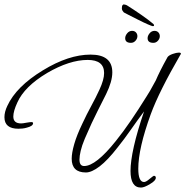

<svg xmlns="http://www.w3.org/2000/svg" viewBox="-36 -768 835 865"><path d="M653 -650Q649 -650 629.5 -658.5Q610 -667 586.5 -679Q563 -691 544 -700.5Q525 -710 522 -712Q520 -714 516.5 -719Q513 -724 513 -730Q513 -741 516 -744.5Q519 -748 521 -748Q523 -748 528 -747Q533 -746 539 -742Q566 -725 600 -701.5Q634 -678 655 -660Q658 -657 658 -654Q658 -650 653 -650ZM599 77Q552 77 552 2Q552 -41 567 -108Q582 -175 613 -266Q583 -226 553 -183Q523 -140 494 -104Q449 -46 413 -18.5Q377 9 351 9Q287 9 287 -53Q287 -79 298.5 -119Q310 -159 335 -211Q355 -254 375.5 -291.5Q396 -329 412 -364Q433 -409 433 -439Q433 -498 359 -498Q277 -498 176 -439Q74 -378 42 -306Q24 -267 24 -243Q24 -212 59 -212Q67 -212 82 -215Q99 -218 105 -218Q113 -218 113 -213Q113 -200 85 -193Q75 -190 65 -189Q55 -188 47 -188Q-16 -188 -16 -240Q-16 -264 -3 -291Q37 -378 157 -451Q273 -522 372 -522Q470 -522 470 -442Q470 -401 442 -344Q427 -313 403 -266.5Q379 -220 346 -143Q333 -112 327.5 -88.5Q322 -65 322 -49Q322 -20 343 -20Q396 -20 486 -133Q519 -174 553.5 -224.5Q588 -275 624 -333Q629 -340 640 -359Q651 -378 666 -406Q674 -425 687 -451Q700 -477 719 -511Q725 -519 742 -525Q759 -531 770 -531Q779 -531 779 -526Q779 -524 777 -522Q729 -439 695.5 -372Q662 -305 643 -253Q587 -99 587 -8Q587 52 613 52Q622 52 638 38Q655 24 657 24Q666 24 666 33Q666 46 640 61Q614 77 599 77ZM655 -575Q629 -575 629 -596Q629 -607 638 -618Q647 -629 660 -629Q671 -629 677.5 -622Q684 -615 684 -605Q684 -594 675.5 -584.5Q667 -575 655 -575ZM554 -575Q528 -575 528 -596Q528 -607 537 -618Q546 -629 559 -629Q570 -629 576.5 -622Q583 -615 583 -605Q583 -594 574.5 -584.5Q566 -575 554 -575Z"/></svg>

Font: Corinthia
Style: Regular
Weight: 400
Designer: Robert E. Leuschke
Foundry: Robert E. Leuschke
Version: Version 1.013; ttfautohint (v1.8.3)